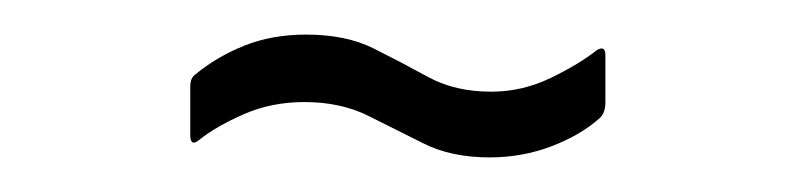

<svg xmlns="http://www.w3.org/2000/svg" viewBox="-20 -357 460 111"><path d="M263 -266Q241 -266 225 -274Q209 -282 193 -290Q177 -298 156 -298Q137 -298 121 -291Q105 -284 95 -276Q90 -272 90 -279V-307Q90 -312 93 -314Q105 -324 121 -330.5Q137 -337 157 -337Q180 -337 196 -329Q212 -321 227.5 -312.5Q243 -304 264 -304Q282 -304 298.5 -312Q315 -320 325 -328Q330 -331 330 -325V-298Q330 -292 327 -289Q316 -279 299 -272.5Q282 -266 263 -266Z"/></svg>

Font: Sofia Sans Extra Condensed Light
Style: Regular
Weight: 300
Designer: Botio Nikoltchev, Ani Petrova
Foundry: lettersoup
Version: Version 4.101